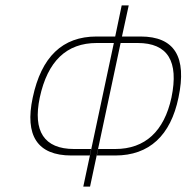

<svg xmlns="http://www.w3.org/2000/svg" viewBox="-20 -690 690 710"><path d="M313 0 426 -531H489C600 -531 642 -464 614 -329C587 -205 517 -139 406 -139H343L338 -115H406C532 -115 611 -189 640 -329C672 -480 625 -555 500 -555H431L456 -670H430L406 -555H337C211 -555 133 -480 101 -329C71 -189 118 -115 244 -115H312L317 -139H254C143 -139 101 -205 127 -329C156 -464 226 -531 338 -531H401L288 0Z"/></svg>

Font: LT Wave Mono Thin
Style: Italic
Weight: 100
Designer: Daniel Lyons
Version: Version 2.5 (Glyphs App)